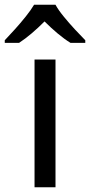

<svg xmlns="http://www.w3.org/2000/svg" viewBox="-60 -786 378 806"><path d="M173 0H85V-536H173ZM173 -766Q185 -744 207.5 -716.5Q230 -689 254.5 -662.5Q279 -636 298 -617V-606H236Q210 -622 182 -645.5Q154 -669 127 -696Q100 -669 73 -646Q46 -623 20 -606H-40V-617Q-21 -637 2.5 -663Q26 -689 48 -716.5Q70 -744 83 -766Z"/></svg>

Font: Noto Sans Warang Citi
Style: Regular
Weight: 400
Designer: Mangu Purty
Foundry: Mangu Purty
Version: Version 3.002; ttfautohint (v1.8.4.7-5d5b)